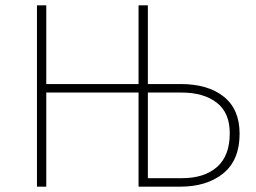

<svg xmlns="http://www.w3.org/2000/svg" viewBox="-20 -702 964 722"><path d="M659 -386Q762 -386 821.5 -338.5Q881 -291 881 -199Q881 -100 819.5 -50Q758 0 657 0H501V-354H154V0H119V-682H154V-386H501V-682H536V-386ZM665 -32Q748 -32 796 -74Q844 -116 844 -201Q844 -278 795 -316Q746 -354 662 -354H536V-32Z"/></svg>

Font: Fira Sans UltraLight
Style: Regular
Weight: 200
Designer: Carrois Corporate & Edenspiekermann AG
Foundry: Carrois Corporate GbR & Edenspiekermann AG
Version: Version 4.106;PS 004.106;hotconv 1.0.70;makeotf.lib2.5.58329